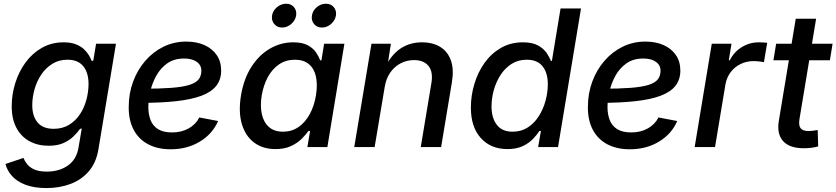

<svg xmlns="http://www.w3.org/2000/svg" viewBox="-20 -772 4391 1008"><path d="M224.1 215.3Q158.7 215.3 113.8 198Q68.8 180.7 43 151.9Q17.1 123 8.8 88.9L103 57.1Q109.4 72.8 122.1 89.4Q134.8 106 159.4 117.4Q184.1 128.9 226.1 128.9Q290.5 128.9 336.2 97.2Q381.8 65.4 392.1 2.9L409.2 -97.2L400.4 -95.7Q386.7 -76.2 365.7 -55.7Q344.7 -35.2 313.2 -21Q281.7 -6.8 235.4 -6.8Q178.2 -6.8 134.5 -30.8Q90.8 -54.7 66.2 -100.8Q41.5 -147 41.5 -213.9Q41.5 -275.9 60.1 -335.7Q78.6 -395.5 114 -443.8Q149.4 -492.2 200 -521Q250.5 -549.8 314 -549.8Q351.6 -549.8 377.4 -539.8Q403.3 -529.8 419.9 -514.4Q436.5 -499 446.3 -482.4Q456.1 -465.8 461.4 -452.1L469.7 -453.6L484.4 -542.5H588.9L497.1 9.8Q485.4 82 446.3 127.2Q407.2 172.4 349.9 193.8Q292.5 215.3 224.1 215.3ZM261.7 -95.7Q308.1 -95.7 342.5 -116.7Q377 -137.7 399.7 -172.1Q422.4 -206.5 433.6 -248.3Q444.8 -290 444.8 -332Q444.8 -390.1 417.2 -424.3Q389.6 -458.5 334.5 -458.5Q290 -458.5 255.6 -437.5Q221.2 -416.5 197.5 -381.6Q173.8 -346.7 161.6 -304.2Q149.4 -261.7 149.4 -219.2Q149.4 -162.1 177.5 -128.9Q205.6 -95.7 261.7 -95.7Z M876 11.7Q807.6 11.7 758.1 -14.4Q708.5 -40.5 681.9 -90.3Q655.3 -140.1 655.8 -210Q655.8 -281.2 678.7 -343.3Q701.7 -405.3 742.7 -452.6Q783.7 -500 838.6 -526.9Q893.6 -553.7 957.5 -553.7Q1012.2 -553.7 1053.5 -535.2Q1094.7 -516.6 1117.9 -482.7Q1141.1 -448.7 1141.1 -401.4Q1141.1 -354 1115.2 -321.3Q1089.4 -288.6 1036.9 -269Q984.4 -249.5 904.3 -240.7Q824.2 -231.9 715.8 -231.9L729 -306.2Q819.8 -306.2 879.6 -310.8Q939.5 -315.4 973.9 -326.2Q1008.3 -336.9 1022.7 -355.2Q1037.1 -373.5 1037.1 -400.4Q1037.1 -430.2 1012.7 -447.5Q988.3 -464.8 946.8 -464.8Q894.5 -464.8 858.6 -439.7Q822.8 -414.6 800.8 -375Q778.8 -335.4 768.8 -291.3Q758.8 -247.1 758.8 -209Q758.8 -172.4 770.3 -142.1Q781.7 -111.8 809.3 -94.2Q836.9 -76.7 883.3 -76.7Q932.6 -76.7 970.2 -97.7Q1007.8 -118.7 1026.4 -155.3L1125 -136.7Q1095.7 -68.8 1029.3 -28.6Q962.9 11.7 876 11.7Z M1426.3 10.7Q1359.9 10.7 1314.2 -23.4Q1268.6 -57.6 1249.8 -120.6Q1231 -183.6 1245.1 -270.5Q1259.8 -358.4 1299.8 -420.9Q1339.8 -483.4 1397 -516.6Q1454.1 -549.8 1519.5 -549.8Q1568.4 -549.8 1596.7 -533.9Q1625 -518.1 1639.6 -496.1Q1654.3 -474.1 1661.1 -455.1H1667.5L1681.6 -542.5H1788.1L1698.7 0H1593.8L1607.9 -84.5H1599.6Q1585.4 -64.9 1563.2 -42.7Q1541 -20.5 1507.3 -4.9Q1473.6 10.7 1426.3 10.7ZM1465.8 -80.6Q1511.2 -80.6 1546.6 -104.7Q1582 -128.9 1605.7 -171.9Q1629.4 -214.8 1638.7 -271Q1647.9 -327.6 1638.7 -369.9Q1629.4 -412.1 1601.6 -435.3Q1573.7 -458.5 1528.3 -458.5Q1481 -458.5 1445.1 -434.1Q1409.2 -409.7 1386.2 -367.4Q1363.3 -325.2 1354 -271Q1345.2 -216.8 1354.5 -173.6Q1363.8 -130.4 1391.6 -105.5Q1419.4 -80.6 1465.8 -80.6ZM1670.4 -627.4Q1644 -627.4 1628.7 -646Q1613.3 -664.6 1617.7 -690.4Q1621.6 -716.3 1643.3 -734.4Q1665 -752.4 1690.9 -752.4Q1717.3 -752.4 1732.4 -734.4Q1747.6 -716.3 1743.7 -690.4Q1739.3 -664.6 1717.8 -646Q1696.3 -627.4 1670.4 -627.4ZM1460.9 -627.4Q1435.1 -627.4 1419.7 -646Q1404.3 -664.6 1408.2 -690.4Q1412.6 -716.3 1434.3 -734.4Q1456.1 -752.4 1481.9 -752.4Q1508.3 -752.4 1523.4 -734.4Q1538.6 -716.3 1534.7 -690.4Q1530.3 -664.6 1508.8 -646Q1487.3 -627.4 1460.9 -627.4Z M2000 -316.9 1946.8 0H1839.8L1930.2 -542.5H2032.2L2011.7 -409.7L1998.5 -413.1Q2033.7 -484.9 2082.8 -517.3Q2131.8 -549.8 2194.8 -549.8Q2252 -549.8 2291.3 -525.6Q2330.6 -501.5 2347.2 -454.8Q2363.8 -408.2 2352.5 -340.3L2295.9 0H2189L2244.6 -334.5Q2254.9 -394 2230 -425.3Q2205.1 -456.5 2153.8 -456.5Q2116.2 -456.5 2084 -439.9Q2051.8 -423.3 2029.5 -392.1Q2007.3 -360.8 2000 -316.9Z M2644.5 10.7Q2556.6 10.7 2504.4 -47.1Q2452.1 -105 2452.1 -207Q2452.1 -270.5 2470.5 -331.5Q2488.8 -392.6 2523.9 -441.9Q2559.1 -491.2 2609.9 -520.5Q2660.6 -549.8 2725.1 -549.8Q2775.4 -549.8 2804.9 -533.2Q2834.5 -516.6 2849.9 -493.7Q2865.2 -470.7 2872.6 -452.1H2877.4L2922.9 -727.5H3030.3L2909.7 0H2805.2L2819.8 -84.5H2812Q2798.3 -63.5 2777.1 -41.5Q2755.9 -19.5 2723.1 -4.4Q2690.4 10.7 2644.5 10.7ZM2670.9 -80.6Q2716.3 -80.6 2750.7 -102.8Q2785.2 -125 2808.6 -161.9Q2832 -198.7 2844 -242.9Q2856 -287.1 2856 -330.1Q2856 -389.6 2828.4 -424.1Q2800.8 -458.5 2745.6 -458.5Q2700.2 -458.5 2665.8 -436.5Q2631.3 -414.6 2607.9 -378.4Q2584.5 -342.3 2572.5 -299.1Q2560.5 -255.9 2560.5 -212.4Q2560.5 -153.8 2587.9 -117.2Q2615.2 -80.6 2670.9 -80.6Z M3286.6 11.7Q3218.3 11.7 3168.7 -14.4Q3119.1 -40.5 3092.5 -90.3Q3065.9 -140.1 3066.4 -210Q3066.4 -281.2 3089.4 -343.3Q3112.3 -405.3 3153.3 -452.6Q3194.3 -500 3249.3 -526.9Q3304.2 -553.7 3368.2 -553.7Q3422.9 -553.7 3464.1 -535.2Q3505.4 -516.6 3528.6 -482.7Q3551.8 -448.7 3551.8 -401.4Q3551.8 -354 3525.9 -321.3Q3500 -288.6 3447.5 -269Q3395 -249.5 3314.9 -240.7Q3234.9 -231.9 3126.5 -231.9L3139.6 -306.2Q3230.5 -306.2 3290.3 -310.8Q3350.1 -315.4 3384.5 -326.2Q3418.9 -336.9 3433.3 -355.2Q3447.8 -373.5 3447.8 -400.4Q3447.8 -430.2 3423.3 -447.5Q3398.9 -464.8 3357.4 -464.8Q3305.2 -464.8 3269.3 -439.7Q3233.4 -414.6 3211.4 -375Q3189.5 -335.4 3179.4 -291.3Q3169.4 -247.1 3169.4 -209Q3169.4 -172.4 3180.9 -142.1Q3192.4 -111.8 3220 -94.2Q3247.6 -76.7 3293.9 -76.7Q3343.3 -76.7 3380.9 -97.7Q3418.5 -118.7 3437 -155.3L3535.6 -136.7Q3506.3 -68.8 3439.9 -28.6Q3373.5 11.7 3286.6 11.7Z M3627 0 3716.8 -542.5H3820.3L3806.2 -455.6H3811.5Q3833.5 -499.5 3874.5 -524.7Q3915.5 -549.8 3963.9 -549.8Q3974.1 -549.8 3986.8 -549.1Q3999.5 -548.3 4007.8 -547.4L3990.7 -445.8Q3983.9 -447.3 3968 -449.2Q3952.1 -451.2 3935.5 -451.2Q3899.4 -451.2 3867.9 -435.8Q3836.4 -420.4 3815.7 -392.8Q3794.9 -365.2 3788.6 -328.6L3733.9 0Z M4351.1 -542.5 4336.9 -455.6H4040.5L4054.7 -542.5ZM4157.7 -673.8H4264.6L4177.2 -146.5Q4171.9 -113.3 4183.3 -98.6Q4194.8 -84 4226.1 -84Q4234.9 -84 4248.8 -85.7Q4262.7 -87.4 4272.9 -89.4L4275.4 -3.4Q4258.8 1.5 4239 3.9Q4219.2 6.3 4200.2 6.3Q4125 6.3 4091.3 -31.2Q4057.6 -68.8 4068.8 -137.2Z"/></svg>

Font: Inter 16pt Medium
Style: Italic
Weight: 500
Italic angle: -9.3988°
Version: Version 4.001;git-66647c0bb